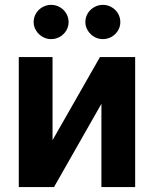

<svg xmlns="http://www.w3.org/2000/svg" viewBox="-20 -763 628 783"><path d="M387.7 -530.3H531.2V0H393.6V-339.8L200.2 0H56.6V-530.3H194.3V-191.4ZM117.2 -672.9Q117.2 -691.9 126.7 -708Q136.2 -724.1 152.8 -733.6Q169.4 -743.2 188.5 -743.2Q208 -743.2 224.4 -733.6Q240.7 -724.1 250.2 -708Q259.8 -691.9 259.8 -672.9Q259.8 -654.3 250.2 -638.4Q240.7 -622.6 224.4 -613Q208 -603.5 188.5 -603.5Q169.4 -603.5 153.1 -613Q136.7 -622.6 127 -638.7Q117.2 -654.8 117.2 -672.9ZM328.1 -672.9Q328.1 -691.9 337.6 -708Q347.2 -724.1 363.8 -733.6Q380.4 -743.2 399.4 -743.2Q418.9 -743.2 435.3 -733.6Q451.7 -724.1 461.2 -708Q470.7 -691.9 470.7 -672.9Q470.7 -654.3 461.2 -638.4Q451.7 -622.6 435.3 -613Q418.9 -603.5 399.4 -603.5Q380.4 -603.5 364 -613Q347.7 -622.6 337.9 -638.7Q328.1 -654.8 328.1 -672.9Z"/></svg>

Font: Pretendard JP
Style: Bold
Weight: 700
Designer: Base glyphs from Inter by Rasmus Andersson; Hangeul glyphs from Noto Sans CJK(Source Han Sans) by Jang Soo-young and Kan
Foundry: Kil Hyung-jin
Version: Version 1.309